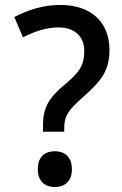

<svg xmlns="http://www.w3.org/2000/svg" viewBox="-20 -745 492 777"><path d="M224 -725C154 -725 94 -705 38 -676L73 -594C119 -617 165 -634 217 -634C282 -634 321 -597 321 -540C321 -479 301 -452 240 -401C174 -346 154 -306 154 -236V-212H240V-227C240 -276 256 -299 317 -353C389 -417 423 -458 423 -543C423 -655 349 -725 224 -725ZM202 12C239 12 271 -9 271 -60C271 -113 239 -133 202 -133C164 -133 133 -113 133 -60C133 -9 164 12 202 12Z"/></svg>

Font: Noto Sans Malayalam Medium
Style: Regular
Weight: 500
Designer: Jelle Bosma - Monotype Design Team
Foundry: Monotype Imaging Inc.
Version: Version 2.104